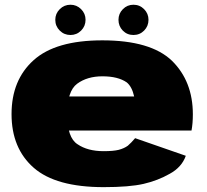

<svg xmlns="http://www.w3.org/2000/svg" viewBox="-20 -764 852 790"><path d="M406.5 6V-142Q340.5 -142 299 -170.5Q256.5 -197.5 256.5 -293.5Q256.5 -389.5 297.5 -419.5Q339 -450 401.5 -450Q465.5 -450 501.5 -425Q523 -407.5 532 -367H236V-227H768Q773.5 -256 773.5 -293.5Q773.5 -429.5 687.5 -514Q600 -598 401 -598Q209 -598 118.5 -516.5Q27.5 -435 27.5 -294.5Q27.5 -153.5 119 -73.5Q210 6 406.5 6ZM406.5 -142V6Q512.5 6 571 -7.5Q629.5 -21 678.5 -49Q728 -76 744.5 -123L536 -195.5Q520.5 -177 506 -164.5Q491 -153.5 468.5 -147.5Q446.5 -142 406.5 -142ZM270 -620Q295.5 -620 313.8 -638.2Q332 -656.5 332 -682.5Q332 -708 313.8 -726.2Q295.5 -744.5 270 -744.5Q244 -744.5 225.8 -726.2Q207.5 -708 207.5 -682.5Q207.5 -656.5 225.8 -638.2Q244 -620 270 -620ZM529 -620Q555 -620 573 -638.2Q591 -656.5 591 -682.5Q591 -708 573 -726.2Q555 -744.5 529 -744.5Q503.5 -744.5 485.5 -726.2Q467.5 -708 467.5 -682.5Q467.5 -656.5 485.2 -638.2Q503 -620 529 -620Z"/></svg>

Font: Anybody SemiExpanded Black
Style: Regular
Weight: 900
Width: 6
Version: Version 1.113;gftools[0.9.25]